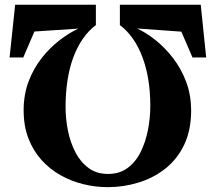

<svg xmlns="http://www.w3.org/2000/svg" viewBox="-20 -772 890 792"><path d="M808 -752.5 830.5 -535H774L728 -641.5L545.5 -654.5Q583.5 -637 622.5 -605.8Q661.5 -574.5 694.5 -531.5Q727.5 -488.5 747.8 -434.8Q768 -381 768.5 -317.5Q768.5 -235 739.8 -175Q711 -115 661.8 -76.2Q612.5 -37.5 550.8 -18.8Q489 0 424.5 0Q374 0 324 -12.2Q274 -24.5 229.8 -49.2Q185.5 -74 151.2 -112Q117 -150 97.2 -201.2Q77.5 -252.5 77.5 -317Q77.5 -382.5 98.2 -436.8Q119 -491 152.8 -533.5Q186.5 -576 226 -606.2Q265.5 -636.5 303 -654L122 -642L76 -535H19.5L42.5 -752.5H375.5V-668.5Q345 -645.5 321.8 -612Q298.5 -578.5 282.5 -535.5Q266.5 -492.5 258.5 -441Q250.5 -389.5 250.5 -330Q250.5 -282 260.2 -233.2Q270 -184.5 291 -144Q312 -103.5 345.2 -79Q378.5 -54.5 425.5 -54.5Q473 -54.5 506.2 -79Q539.5 -103.5 560 -144.8Q580.5 -186 590.2 -235.5Q600 -285 600 -335.5Q600 -393 591.8 -443.5Q583.5 -494 567.5 -536.5Q551.5 -579 528.2 -612.2Q505 -645.5 474.5 -668.5V-752.5Z"/></svg>

Font: Merriweather 72pt Black
Style: Regular
Weight: 900
Version: Version 2.100